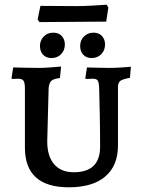

<svg xmlns="http://www.w3.org/2000/svg" viewBox="-20 -788 605 817"><path d="M140 -705 152 -763 306 -762Q337 -762 379 -764.5Q421 -767 434 -768L441 -756L432 -696L290 -695L148 -694ZM150 -592Q150 -616 166 -632.5Q182 -649 207 -649Q230 -649 243 -634.5Q256 -620 256 -599Q256 -574 240 -557.5Q224 -541 199 -541Q176 -541 163 -555.5Q150 -570 150 -592ZM321 -592Q321 -616 337 -632.5Q353 -649 378 -649Q401 -649 414 -634.5Q427 -620 427 -599Q427 -574 411 -557.5Q395 -541 370 -541Q347 -541 334 -555.5Q321 -570 321 -592ZM86 -160V-411Q86 -436 80 -444.5Q74 -453 57 -453L31 -452L29 -455L36 -501Q47 -501 79 -500Q111 -499 146 -499Q168 -499 199 -501.5Q230 -504 240 -505L235 -456Q208 -453 198.5 -444Q189 -435 187 -414L181 -186Q181 -123 210.5 -89Q240 -55 294 -55Q406 -55 406 -164Q406 -225 404.5 -302.5Q403 -380 402 -411Q401 -437 396 -445Q391 -453 375 -453L345 -452L343 -455L350 -501Q360 -501 388.5 -500Q417 -499 445 -499Q470 -499 499 -501Q528 -503 537 -504L533 -457Q501 -451 491.5 -443.5Q482 -436 482 -416V-169Q482 -83 428 -37Q374 9 273 9Q86 9 86 -160Z"/></svg>

Font: Alegreya SC Medium
Style: Regular
Weight: 500
Designer: Juan Pablo del Peral
Foundry: Huerta Tipografica
Version: Version 2.007; ttfautohint (v1.6)